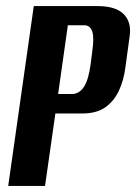

<svg xmlns="http://www.w3.org/2000/svg" viewBox="-20 -611 447 631"><path d="M7 0 91 -591H301Q360 -591 386.5 -564.5Q413 -538 406 -491L392 -389Q387 -349 371.5 -314.5Q356 -280 327 -259Q298 -238 250 -238H162L128 0ZM171 -302H216Q240 -302 255.5 -325Q271 -348 278 -401L283 -441Q290 -488 283 -508Q276 -528 257 -528H203Z"/></svg>

Font: Alumni Sans Thin
Style: Bold Italic
Weight: 700
Italic angle: -8°
Version: Version 1.016